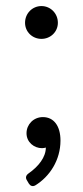

<svg xmlns="http://www.w3.org/2000/svg" viewBox="-20 -488 276 640"><path d="M118.2 -358.4C148.4 -358.4 172.9 -381.8 172.9 -412.1C172.9 -443.4 148.4 -467.8 118.2 -467.8C87.9 -467.8 63.5 -443.4 63.5 -412.1C63.5 -381.8 87.9 -358.4 118.2 -358.4ZM123 -97.7C91.8 -97.7 68.4 -73.2 68.4 -43.9C68.4 -13.7 93.8 5.9 120.1 5.9C125 5.9 128.9 4.9 132.8 3.9C132.8 35.2 109.4 66.4 74.2 90.8C66.4 96.7 64.5 104.5 69.3 112.3L76.2 124C81.1 131.8 88.9 134.8 97.7 129.9C145.5 100.6 181.6 45.9 181.6 -19.5C181.6 -68.4 159.2 -97.7 123 -97.7Z"/></svg>

Font: Ed Sans Neue Light
Style: Regular
Weight: 300
Designer: Stephen Hutchings
Version: Version 1.004;PS 001.004;hotconv 1.0.88;makeotf.lib2.5.64775